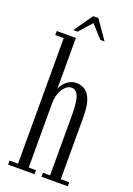

<svg xmlns="http://www.w3.org/2000/svg" viewBox="-167 -952 701 1013"><g transform="rotate(20 184.0 -445.0)"><path d="M18 0V-22.5H65.5V-727.5H18V-750H125.5V-461Q127 -472 138 -487.8Q149 -503.5 167.8 -515.8Q186.5 -528 211.5 -528Q235 -528 256.5 -515.5Q278 -503 291.8 -469Q305.5 -435 305.5 -370V-22.5H353V0H205.5V-22.5H245.5V-359Q245.5 -432 233.8 -464Q222 -496 194.5 -496Q176 -496 160.5 -480.5Q145 -465 135.8 -440.8Q126.5 -416.5 125.5 -390.5V-22.5H166V0ZM98.5 -784.5 172 -889.5H201L274 -784.5H250L186 -855.5L122.5 -784.5Z"/></g></svg>

Font: Imbue 50pt Light
Style: Regular
Weight: 300
Designer: Tyler Finck
Foundry: Etcetera Type Company
Version: Version 1.102; ttfautohint (v1.8.3)